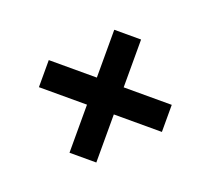

<svg xmlns="http://www.w3.org/2000/svg" viewBox="-91 -646 781 713"><g transform="rotate(20 300.0 -289.0)"><path d="M57 -236V-343H247V-532H353V-343H543V-236H353V-46H247V-236Z"/></g></svg>

Font: Geist Mono SemiBold
Style: Regular
Weight: 600
Monospace: yes
Designer: Basement.studio, Andrés Briganti, Mateo Zaragoza
Foundry: Basement.studio, Vercel, Andrés Briganti, Guido Ferreyra, Mateo Zaragoza
Version: Version 1.500; ttfautohint (v1.8.4.7-5d5b)